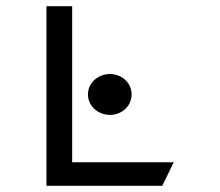

<svg xmlns="http://www.w3.org/2000/svg" viewBox="-20 -600 711 620"><path d="M335 -229C374 -229 405 -258 405 -295C405 -332 374 -361 335 -361C296 -361 264 -332 264 -295C264 -258 296 -229 335 -229ZM213 -580H130V0H504L541 -76H213Z"/></svg>

Font: Charger Monospace
Style: Regular
Weight: 400
Designer: Jasper
Foundry: Cannot Into Space Fonts
Version: Version 0.980